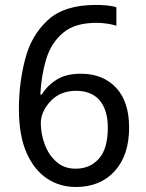

<svg xmlns="http://www.w3.org/2000/svg" viewBox="-20 -744 590 774"><path d="M56.2 -305.2C56.2 -233.9 66.4 -174.8 86.9 -128.4C127.4 -34.7 200.7 9.8 286.1 9.8C351.6 9.8 403.8 -11.7 442.4 -54.2C481 -96.7 500.5 -155.3 500.5 -230C500.5 -299.3 482.9 -353 447.8 -390.6C412.1 -428.2 365.2 -446.8 306.2 -446.8C265.6 -446.8 232.4 -438.5 207.5 -422.4C182.1 -406.2 162.6 -386.2 148.4 -362.8H142.6C145 -415 153.3 -462.9 166.5 -506.3C179.7 -549.8 202.6 -585 234.4 -611.8C266.1 -638.7 311 -651.9 368.2 -651.9C396 -651.9 426.3 -647.9 449.2 -640.1V-714.8C427.7 -722.2 393.1 -724.1 366.2 -724.1C280.8 -724.1 216.3 -703.6 171.9 -662.1C127.4 -620.6 97.2 -568.4 81.1 -504.4C64.5 -440.4 56.2 -374 56.2 -305.2ZM285.2 -64C253.9 -64 228 -73.2 207.5 -91.8C186.5 -109.9 170.9 -133.3 160.6 -161.6C149.9 -189.9 144.5 -218.3 144.5 -247.1C144.5 -278.3 157.7 -308.1 183.6 -335.9C209.5 -363.8 243.7 -377.9 287.1 -377.9C373 -377.9 414.6 -320.3 414.6 -230C414.6 -173.3 402.8 -131.3 378.9 -104.5C355 -77.6 323.7 -64 285.2 -64Z"/></svg>

Font: Avrile Sans
Style: Regular
Weight: 400
Designer: Monotype Design Team, Google (font), Stefan Peev (BGR Cyrillic), Cristiano Sobral (main changes)
Foundry: The Avrile Sans Project Authors
Version: Version 3.110